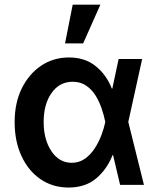

<svg xmlns="http://www.w3.org/2000/svg" viewBox="-20 -802 688 833"><path d="M276.4 11.7Q207.5 11.2 155 -25.1Q102.5 -61.5 73 -125.5Q43.5 -189.5 43.5 -272.5Q43.5 -355.5 74.5 -418.5Q105.5 -481.4 158.7 -517.1Q211.9 -552.7 279.3 -552.7Q348.1 -552.7 394.8 -515.4Q441.4 -478 465.3 -417.5H467.3L494.6 -545.9H596.7L536.6 -272.9L604.5 0H501L470.7 -128.9H468.3Q444.3 -67.9 397.5 -28.1Q350.6 11.7 276.4 11.7ZM437 -272.9 436.5 -274.4Q431.2 -300.8 421.1 -330.8Q411.1 -360.8 394.8 -387.2Q378.4 -413.6 354 -430.4Q329.6 -447.3 295.4 -447.3Q237.8 -447.3 203.6 -398.4Q169.4 -349.6 169.4 -272.9Q169.4 -196.3 203.1 -146Q236.8 -95.7 291 -95.7Q323.2 -95.7 347.9 -113Q372.6 -130.4 390.4 -157.5Q408.2 -184.6 419.7 -215.1Q431.2 -245.6 436.5 -271.5ZM262.2 -613.8 295.4 -781.7H415.5L340.8 -613.8Z"/></svg>

Font: Inter Semi Bold
Style: Regular
Weight: 600
Designer: Rasmus Andersson
Foundry: rsms
Version: Version 4.000;git-e0f93cc